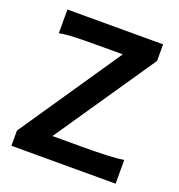

<svg xmlns="http://www.w3.org/2000/svg" viewBox="-129 -821 868 930"><g transform="rotate(20 305.0 -356.5)"><path d="M554.2 -712.9V-627.4L202.6 -112.3H356.4Q428.2 -112.3 483.9 -114.7Q539.6 -117.2 568.8 -122.1V0H31.7V-78.1L387.2 -600.6H273.4Q193.8 -600.6 143.6 -598.9Q93.3 -597.2 61 -590.8V-712.9Z"/></g></svg>

Font: Andika
Style: Bold
Weight: 700
Designer: Victor Gaultney, Annie Olsen, Julie Remington, Don Collingsworth, Eric Hays, Becca Hirsbrunner
Foundry: SIL International
Version: Version 6.101